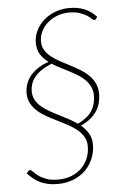

<svg xmlns="http://www.w3.org/2000/svg" viewBox="-55 -751 555 857"><g transform="rotate(-5 223.0 -322.0)"><path d="M403 -652.5Q400.5 -648 395.5 -648Q391 -648 384 -654.8Q377 -661.5 364.8 -669.5Q352.5 -677.5 333.2 -684.2Q314 -691 285 -691Q256 -691 231.2 -681.2Q206.5 -671.5 188.2 -655.2Q170 -639 159.8 -617.8Q149.5 -596.5 149.5 -573Q149.5 -551 159.8 -534.2Q170 -517.5 186.8 -504Q203.5 -490.5 224.8 -479Q246 -467.5 268.5 -456Q291 -444.5 312.2 -431.8Q333.5 -419 350.2 -403Q367 -387 377.2 -366.2Q387.5 -345.5 387.5 -318Q387.5 -270 363.2 -236.5Q339 -203 294.5 -183.5Q315 -166.5 327.8 -145Q340.5 -123.5 340.5 -94.5Q340.5 -62 328.5 -32.8Q316.5 -3.5 294.2 18.8Q272 41 240 54Q208 67 168.5 67Q144.5 67 125.2 62.8Q106 58.5 89.8 50.8Q73.5 43 60.2 32Q47 21 35 7.5L42 -1Q45.5 -5.5 51 -5.5Q56 -5.5 63.5 2.8Q71 11 84.2 21Q97.5 31 118.5 39.2Q139.5 47.5 172 47.5Q206.5 47.5 233.2 36.5Q260 25.5 278.8 6.8Q297.5 -12 307.2 -36.8Q317 -61.5 317 -89Q317 -113.5 306.2 -131.8Q295.5 -150 277.8 -164.5Q260 -179 237.5 -191.2Q215 -203.5 191.2 -215Q167.5 -226.5 145 -239Q122.5 -251.5 104.8 -267.2Q87 -283 76.2 -302.8Q65.5 -322.5 65.5 -348.5Q65.5 -368.5 71.5 -387.5Q77.5 -406.5 90.5 -423.5Q103.5 -440.5 124.2 -454.8Q145 -469 175 -480Q153 -496 139.5 -517.2Q126 -538.5 126 -569Q126 -597 138.2 -622.8Q150.5 -648.5 172 -668Q193.5 -687.5 223.2 -699.2Q253 -711 288 -711Q327 -711 356 -699Q385 -687 409 -661ZM89 -354.5Q89 -333.5 98 -317Q107 -300.5 122.2 -287Q137.5 -273.5 157.5 -262Q177.5 -250.5 199 -239.8Q220.5 -229 242 -217.5Q263.5 -206 282 -193Q326 -214 345 -243.5Q364 -273 364 -311.5Q364 -334 355.8 -351.2Q347.5 -368.5 334 -382.5Q320.5 -396.5 302.5 -407.5Q284.5 -418.5 265 -428.8Q245.5 -439 225.5 -449Q205.5 -459 188 -470.5Q160.5 -459 141.5 -446Q122.5 -433 111 -418.5Q99.5 -404 94.2 -388Q89 -372 89 -354.5Z"/></g></svg>

Font: Lato Thin
Style: Italic
Weight: 200
Italic angle: -7°
Designer: Lukasz Dziedzic
Foundry: tyPoland Lukasz Dziedzic
Version: Version 2.007; 2014-02-27